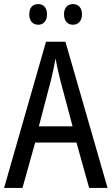

<svg xmlns="http://www.w3.org/2000/svg" viewBox="-20 -919 547 939"><path d="M123 -849C123 -815 142 -798 167 -798C191 -798 210 -815 210 -849C210 -883 191 -899 167 -899C142 -899 123 -884 123 -849ZM293 -849C293 -815 312 -798 337 -798C361 -798 381 -815 381 -849C381 -883 361 -899 337 -899C313 -899 293 -884 293 -849ZM416 0H506L300 -715H205L0 0H90L152 -222H354ZM274 -530 335 -301H170L230 -530C238 -562 246 -600 252 -634C256 -605 267 -560 274 -530Z"/></svg>

Font: Noto Sans Lao Looped Condensed
Style: Regular
Weight: 400
Width: 3
Designer: Mark Frömberg, Ben Mitchell
Foundry: The Fontpad Ltd
Version: Version 1.002